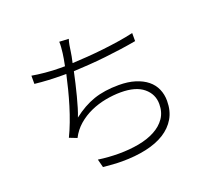

<svg xmlns="http://www.w3.org/2000/svg" viewBox="-128 -907 1212 1098"><g transform="rotate(-20 478.0 -358.0)"><path d="M742 -596Q698 -588 648.5 -581Q599 -574 548.5 -568.5Q498 -563 448.5 -559.5Q399 -556 354 -554Q347 -521 338.5 -484.5Q330 -448 321 -413.5Q312 -379 303 -349Q294 -319 285 -297Q349 -347 414.5 -369.5Q480 -392 568 -392Q624 -392 667 -378.5Q710 -365 739 -341.5Q768 -318 782.5 -285Q797 -252 797 -213Q797 -152 771 -107.5Q745 -63 698 -33.5Q651 -4 584.5 10.5Q518 25 438 25Q410 25 381.5 23Q353 21 323 18L310 -32Q373 -23 435 -23Q500 -23 557 -33.5Q614 -44 657 -67Q700 -90 724.5 -125.5Q749 -161 749 -211Q749 -271 702 -310Q655 -349 564 -349Q519 -349 471 -340Q423 -331 379.5 -311.5Q336 -292 300.5 -261.5Q265 -231 243 -188L197 -206Q215 -243 231.5 -286.5Q248 -330 262 -376Q276 -422 287.5 -467.5Q299 -513 308 -554H287Q197 -554 117 -563V-613Q149 -607 196.5 -602.5Q244 -598 286 -598H316Q321 -621 324 -640Q327 -659 329 -673Q331 -692 332.5 -708Q334 -724 333 -741L390 -738Q385 -723 381.5 -704Q378 -685 376 -668Q374 -655 371 -637.5Q368 -620 363 -600Q407 -602 455 -605.5Q503 -609 552 -614.5Q601 -620 649.5 -627.5Q698 -635 742 -645Z"/></g></svg>

Font: Kinto Sans Light
Style: Regular
Weight: 300
Designer: Authors: Ryoko NISHIZUKA  (kana & ideographs); Paul D. Hunt (Latin, Greek & Cyrillic); Wenlong ZHANG  (bopomofo); Sandol
Foundry: Adobe Systems Incorporated, ookami Inc.
Version: Version 0.001